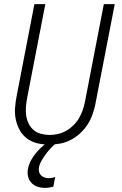

<svg xmlns="http://www.w3.org/2000/svg" viewBox="-20 -690 590 932"><path d="M219 12Q189 12 161.5 5.5Q134 -1 112 -17Q90 -33 76.5 -57Q63 -81 57 -108.5Q51 -136 53 -165.5Q55 -195 61 -225L147 -670H200L112 -216Q108 -194 106 -172Q104 -150 107 -129.5Q110 -109 119 -90.5Q128 -72 143 -59Q158 -46 178.5 -40.5Q199 -35 221 -35Q241 -35 261 -39.5Q281 -44 300 -54.5Q319 -65 335.5 -81Q352 -97 363 -115.5Q374 -134 381 -154Q388 -174 392 -194L484 -670H537L443 -185Q438 -160 429 -134.5Q420 -109 405 -85.5Q390 -62 368.5 -42.5Q347 -23 322.5 -10.5Q298 2 271.5 7Q245 12 219 12ZM198 222Q179 222 161.5 216Q144 210 132 197Q120 184 116 166Q112 148 116 129Q120 107 131.5 86.5Q143 66 158.5 48Q174 30 192.5 15Q211 0 231 -12H261L259 0Q243 12 229.5 26Q216 40 204.5 55.5Q193 71 183 87.5Q173 104 169 122Q167 133 169.5 143.5Q172 154 179 161Q186 168 196 171.5Q206 175 217 175Q224 175 232 173.5Q240 172 248 169L239 216Q228 219 218 220.5Q208 222 198 222Z"/></svg>

Font: Lode Dark
Style: Italic
Weight: 400
Italic angle: -11°
Monospace: yes
Designer: Belleve Invis
Foundry: Belleve Invis
Version: Version 29.2.0; ttfautohint (v1.8.3)